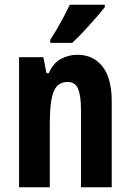

<svg xmlns="http://www.w3.org/2000/svg" viewBox="-20 -837 548 806"><path d="M305 -607Q372 -607 410.5 -557.5Q449 -508 449 -413V-51H320V-376Q320 -434 308 -463.5Q296 -493 264 -493Q222 -493 205.5 -453Q189 -413 189 -315V-51H60V-597H162L175 -530H185Q203 -572 235.5 -589.5Q268 -607 305 -607ZM420 -807Q406 -789 382.5 -762Q359 -735 332.5 -706.5Q306 -678 283 -657H191V-670Q217 -710 237 -747Q257 -784 273 -817H420Z"/></svg>

Font: Noto Sans Tamil UI ExtraCondensed
Style: Bold
Weight: 700
Width: 2
Designer: Jelle Bosma - Monotype Design Team
Foundry: Monotype Imaging Inc.
Version: Version 2.004; ttfautohint (v1.8.4.7-5d5b)